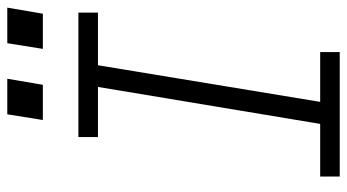

<svg xmlns="http://www.w3.org/2000/svg" viewBox="-238 -738 975 540"><g transform="rotate(-90 250.0 -467.5)"><path d="M24 0V-55H172L276 -680H135V-735H485V-680H337L234 -55H374V0ZM482 -835H383L399 -935H499ZM183 -835 199 -935H299L282 -835Z"/></g></svg>

Font: Iosevka SS04 Light
Style: Italic
Weight: 300
Italic angle: -9°
Monospace: yes
Designer: Belleve Invis
Foundry: Belleve Invis
Version: Version 19.0.0; ttfautohint (v1.8.4)